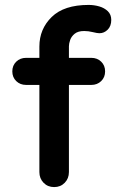

<svg xmlns="http://www.w3.org/2000/svg" viewBox="-20 -760 477 780"><path d="M340 -740Q362 -740 383 -734Q404 -728 418 -714.5Q432 -701 432 -679Q432 -654 417.5 -639.5Q403 -625 384 -625Q375 -625 357 -629.5Q339 -634 322 -634Q297 -634 283.5 -623Q270 -612 265 -597.5Q260 -583 260 -572V-61Q260 -35 243 -17.5Q226 0 200 0Q174 0 157 -17.5Q140 -35 140 -61V-571Q140 -642 190 -691Q240 -740 340 -740ZM351 -525Q375 -525 391 -509.5Q407 -494 407 -470Q407 -446 391 -430.5Q375 -415 351 -415H86Q62 -415 46 -430.5Q30 -446 30 -470Q30 -494 46 -509.5Q62 -525 86 -525Z"/></svg>

Font: zvoove
Style: Bold
Weight: 700
Designer: Vernon Adams (Nunito) & Andrew Paglinawan (Quicksand)
Foundry: zvoove
Version: Version 3.006